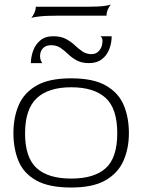

<svg xmlns="http://www.w3.org/2000/svg" viewBox="-20 -828 636 858"><path d="M298 10Q198 10 141.5 -22Q85 -54 62.5 -109Q40 -164 40 -233Q40 -303 63.5 -358Q87 -413 143 -445.5Q199 -478 298 -478Q397 -478 453.5 -445.5Q510 -413 533 -358Q556 -303 556 -233Q556 -164 531.5 -109Q507 -54 451 -22Q395 10 298 10ZM298 -30Q401 -30 452.5 -76.5Q504 -123 504 -233Q504 -343 452 -390.5Q400 -438 298 -438Q196 -438 144 -389Q92 -340 92 -232Q92 -124 143.5 -77Q195 -30 298 -30ZM118 -546Q118 -573 128 -601Q138 -629 160 -647.5Q182 -666 218 -666Q252 -666 274.5 -654Q297 -642 314 -626Q331 -610 348.5 -598Q366 -586 389 -586Q411 -586 424.5 -603Q438 -620 438 -645Q438 -655 434.5 -660Q431 -665 428 -666H479Q479 -636 468.5 -608.5Q458 -581 435.5 -563.5Q413 -546 378 -546Q345 -546 323 -558Q301 -570 284.5 -586Q268 -602 250.5 -614Q233 -626 208 -626Q185 -626 172 -612.5Q159 -599 159 -577Q159 -566 162.5 -557.5Q166 -549 169 -546ZM120 -748Q127 -756 133.5 -770.5Q140 -785 140 -798H376Q422 -798 446.5 -801.5Q471 -805 476 -808Q469 -801 462.5 -787Q456 -773 456 -758H240Q185 -758 156 -754.5Q127 -751 120 -748Z"/></svg>

Font: Red Rose Light
Style: Regular
Weight: 300
Designer: Jaikishan Patel
Version: Version 1.001; ttfautohint (v1.8.3)